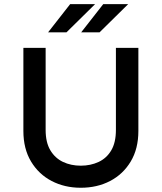

<svg xmlns="http://www.w3.org/2000/svg" viewBox="-20 -885 773 918"><path d="M366.2 12.7Q289.1 12.7 227.1 -19.5Q165 -51.8 128.4 -112.8Q91.8 -173.8 91.8 -258.8V-656.2H198.2V-263.7Q198.2 -204.1 220.7 -166.5Q243.2 -128.9 281.2 -110.8Q319.3 -92.8 366.2 -92.8Q413.1 -92.8 451.7 -110.8Q490.2 -128.9 512.2 -166.5Q534.2 -204.1 534.2 -263.7V-656.2H641.6V-258.8Q641.6 -173.8 605 -112.8Q568.4 -51.8 506.3 -19.5Q444.3 12.7 366.2 12.7ZM368.2 -730.5 473.6 -865.2H592.8L456.1 -730.5ZM210 -730.5 315.4 -865.2H434.6L297.9 -730.5Z"/></svg>

Font: Sen Medium
Style: Regular
Weight: 500
Designer: Kosal Sen, Philatype
Foundry: Philatype
Version: Version 2.000;gftools[0.9.31]